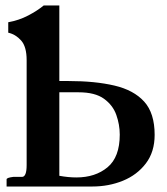

<svg xmlns="http://www.w3.org/2000/svg" viewBox="-20 -679 607 699"><path d="M77 -460Q77 -509 57 -531.5Q37 -554 10 -560V-598Q49 -605 82.5 -622.5Q116 -640 139 -659H196V-384H230Q326 -384 396.5 -367.5Q467 -351 505 -309Q543 -267 543 -188Q543 -126 511 -84Q479 -42 427.5 -21Q376 0 316 0H4V-26Q4 -32 28 -35H60Q77 -35 77 -78ZM196 -343V-39Q229 -33 258 -33Q327 -33 371.5 -70Q416 -107 416 -189Q416 -225 403.5 -260.5Q391 -296 358.5 -319.5Q326 -343 266 -343Z"/></svg>

Font: Libertinus Serif SemiBold
Style: Regular
Weight: 600
Designer: Philipp H. Poll, Khaled Hosny
Foundry: Caleb Maclennan
Version: Version 7.051;RELEASE